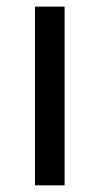

<svg xmlns="http://www.w3.org/2000/svg" viewBox="-20 -556 299 576"><path d="M173.8 0H85V-536.1H173.8Z"/></svg>

Font: Puppies Kittens
Style: Regular
Weight: 400
Foundry: Ascender Corporation and Peter Mawhorter
Version: Version 0.1